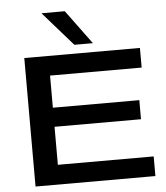

<svg xmlns="http://www.w3.org/2000/svg" viewBox="-61 -988 902 1042"><g transform="rotate(-5 390.0 -467.0)"><path d="M90 0V-700H720V-593H221V-418H692V-314H221V-107H743V0ZM367 -748 204 -934H331L468 -748Z"/></g></svg>

Font: Georama Extended Medium
Style: Regular
Weight: 500
Width: 7
Designer: Jean-Baptiste Levee
Foundry: Production Type
Version: Version 1.000